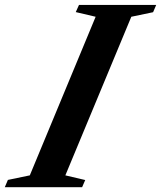

<svg xmlns="http://www.w3.org/2000/svg" viewBox="-85 -782 672 802"><path d="M-65 0 -52 -30.5 39.5 -49.5 314.5 -712 231.5 -731.5 245 -761.5H567.5L554.5 -731L463.5 -712L188 -49.5L271 -30L258 0Z"/></svg>

Font: Libre Caslon Text SemiBold Italic
Style: Regular
Weight: 600
Italic angle: -22.583°
Designer: Pablo Impallari, Rodrigo Fuenzalida, Katja Schimmel
Foundry: Pablo Impallari, Rodrigo Fuenzalida
Version: Version 2.000